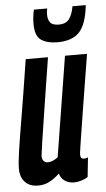

<svg xmlns="http://www.w3.org/2000/svg" viewBox="-54 -788 460 833"><g transform="rotate(-5 176.0 -371.0)"><path d="M79 10Q41 10 21 -12Q1 -34 1 -69Q1 -96 9 -150Q17 -204 33 -298.5Q49 -393 72 -541H169Q153 -440 142 -370.5Q131 -301 124 -254.5Q117 -208 112 -176.5Q107 -145 104 -119Q103 -105 109.5 -96Q116 -87 129 -87Q150 -87 173 -105L243 -541H339Q319 -417 306 -337.5Q293 -258 286 -212Q279 -166 275.5 -144.5Q272 -123 271.5 -116.5Q271 -110 271 -107Q271 -89 286 -89Q294 -89 304 -93L295 -8Q283 0 266 5Q249 10 235 10Q211 10 194 -2Q177 -14 172 -34Q147 -11 125.5 -0.5Q104 10 79 10ZM216 -602Q172 -602 145.5 -619.5Q119 -637 119 -690Q119 -720 126 -752H184Q182 -744 181.5 -738Q181 -732 181 -725Q181 -704 191 -691Q201 -678 228 -678Q261 -678 275 -699Q289 -720 294 -752H352Q343 -669 311.5 -635.5Q280 -602 216 -602Z"/></g></svg>

Font: Georama Extra Condensed SemiBold
Style: Italic
Weight: 600
Width: 2
Italic angle: -9°
Designer: Jean-Baptiste Levee
Foundry: Production Type
Version: Version 1.000